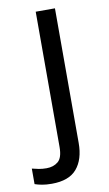

<svg xmlns="http://www.w3.org/2000/svg" viewBox="-143 -580 489 865"><g transform="rotate(-10 101.5 -148.0)"><path d="M22 240Q-3 240 -22 236.5Q-41 233 -55 228V157Q-40 161 -24 164Q-8 167 11 167Q43 167 64 149.5Q85 132 85 83V-536H173V80Q173 155 137 197.5Q101 240 22 240Z"/></g></svg>

Font: Noto Sans Tifinagh Rhissa Ixa
Style: Regular
Weight: 400
Designer: JamraPatel
Foundry: JamraPatel LLC
Version: Version 2.006; ttfautohint (v1.8.4.7-5d5b)